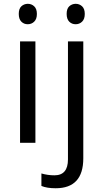

<svg xmlns="http://www.w3.org/2000/svg" viewBox="-20 -754 546 1014"><path d="M126.5 -733.9Q146.5 -733.9 160.6 -720.7Q174.8 -707.5 174.8 -680.2Q174.8 -653.3 160.6 -639.6Q146.5 -626 126.5 -626Q106.4 -626 92.8 -639.6Q79.1 -653.3 79.1 -680.7Q79.1 -708 92.8 -720.7Q106.4 -733.4 126.5 -733.9ZM167 0H85.9V-535.2H167ZM379.4 -733.9Q399.4 -733.9 413.6 -720.7Q427.7 -707.5 427.7 -680.2Q427.7 -653.3 413.6 -639.6Q399.4 -626 379.4 -626Q359.4 -626 345.7 -639.6Q332 -653.3 332 -680.7Q332 -708 345.7 -720.7Q359.4 -733.4 379.4 -733.9ZM273.9 240.2Q227.5 240.2 198.7 228V162.1Q232.4 171.9 267.6 171.9Q338.9 171.9 338.9 87.9V-535.2H419.9V82Q419.9 240.2 273.9 240.2Z"/></svg>

Font: OpenSans
Style: Regular
Weight: 400
Foundry: Ascender Corporation
Version: Version 1.10